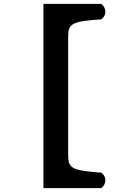

<svg xmlns="http://www.w3.org/2000/svg" viewBox="-20 -748 680 986"><path d="M203 218H500.4L507.7 210.7C525.4 193 525.4 163 507.7 145.3L501.2 138.8L492 138.1C351.4 126.9 330 116.9 330 50V-561C330 -627.6 352.3 -637.9 491.8 -648.1L501.1 -648.7L507.7 -655.3C525.4 -673 525.4 -703 507.7 -720.7L500.4 -728H203Z"/></svg>

Font: Linux Libertine Mono O 
Style: Mono Bold
Weight: 400
Designer: Philipp H. Poll
Foundry: Philipp H. Poll
Version: Version 5.1.7